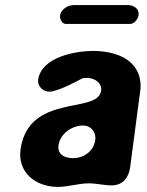

<svg xmlns="http://www.w3.org/2000/svg" viewBox="-20 -727 576 754"><path d="M61 -143C47 -50 120 7 207 7C249 7 287 -7 329 -7C360 -7 387 1 418 1C463 1 485 -30 491 -69L495 -100C501 -142 526 -338 532 -380C537 -491 438 -527 345 -527C281 -527 144 -505 130 -415C126 -389 148 -367 174 -367C209 -367 297 -416 305 -420C307 -420 319 -421 322 -421C350 -421 382 -402 377 -370C363 -278 95 -362 61 -143ZM210 -158C217 -202 262 -234 306 -234C339 -234 359 -206 354 -176C347 -132 308 -106 267 -106C235 -106 204 -119 210 -158ZM216 -667C214 -654 223 -633 238 -633H491C508 -633 522 -653 524 -667C528 -692 506 -707 482 -707H269C247 -707 220 -691 216 -667Z"/></svg>

Font: Asimov Print
Style: Regular
Weight: 500
Designer: Google
Version: Version 2.000980: 2014